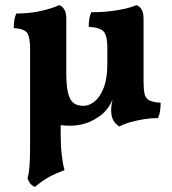

<svg xmlns="http://www.w3.org/2000/svg" viewBox="-20 -487 675 753"><path d="M218 -107V40Q218 84 222 119.5Q226 155 233 180Q198 193 172.5 207Q147 221 117 246Q105 241 98 232Q91 223 88 212Q92 197 94 181.5Q96 166 97 140Q98 114 98 68V-190ZM448 9Q433 0 424.5 -15Q416 -30 416 -54Q416 -66 418 -79.5Q420 -93 426 -113.5Q432 -134 441 -167H543Q543 -136 547 -118.5Q551 -101 565.5 -93.5Q580 -86 610 -84Q610 -69 608 -53.5Q606 -38 600 -24Q572 -24 544.5 -19.5Q517 -15 492 -8Q467 -1 448 9ZM401 -301Q401 -344 388 -361.5Q375 -379 328 -382Q328 -397 330 -411.5Q332 -426 338 -439Q395 -439 443.5 -447.5Q492 -456 515 -467Q528 -462 535.5 -449.5Q543 -437 543 -413V-134L422 -98Q409 -65 383 -41Q357 -19 325 -6.5Q293 6 253 6Q178 6 138 -34Q98 -74 98 -178V-296Q98 -339 87.5 -356.5Q77 -374 34 -377Q34 -392 36 -406.5Q38 -421 44 -434Q97 -434 142.5 -444.5Q188 -455 212 -467Q225 -462 232.5 -449.5Q240 -437 240 -413V-200Q240 -150 247 -122Q254 -94 268.5 -83Q283 -72 308 -72Q330 -72 351.5 -89.5Q373 -107 387 -143.5Q401 -180 401 -237Z"/></svg>

Font: Vollkorn
Style: Bold
Weight: 700
Designer: Friedrich Althausen
Foundry: Friedrich Althausen
Version: Version 5.000